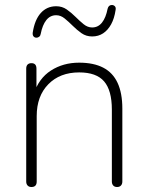

<svg xmlns="http://www.w3.org/2000/svg" viewBox="-20 -743 593 769"><path d="M106 6Q96 6 90.5 0Q85 -6 85 -16V-468Q85 -479 90.5 -484.5Q96 -490 106 -490Q116 -490 121 -484.5Q126 -479 126 -468V-366H115Q135 -429 184 -460.5Q233 -492 297 -492Q355 -492 393.5 -472Q432 -452 451 -411Q470 -370 470 -308V-16Q470 -6 464.5 0Q459 6 449 6Q439 6 433.5 0Q428 -6 428 -16V-304Q428 -381 397 -417Q366 -453 297 -453Q220 -453 173.5 -405.5Q127 -358 127 -278V-16Q127 6 106 6ZM126 -592Q119 -592 114.5 -597Q110 -602 111 -612Q115 -638 123 -657.5Q131 -677 143 -690.5Q155 -704 170.5 -711Q186 -718 205 -718Q229 -718 247.5 -705Q266 -692 282.5 -675.5Q299 -659 315 -646Q331 -633 349 -633Q373 -633 388.5 -652.5Q404 -672 411 -708Q413 -716 417.5 -719.5Q422 -723 428 -723Q435 -723 440 -718Q445 -713 443 -703Q438 -669 425 -645.5Q412 -622 393 -609.5Q374 -597 349 -597Q325 -597 306.5 -610Q288 -623 271.5 -639.5Q255 -656 239 -669Q223 -682 205 -682Q181 -682 165.5 -662.5Q150 -643 143 -607Q142 -600 137 -596Q132 -592 126 -592Z"/></svg>

Font: Nunito ExtraLight
Style: Regular
Weight: 200
Designer: Vernon Adams
Foundry: Vernon Adams
Version: Version 3.602;April 4, 2023;FontCreator 14.0.0.2856 64-bit